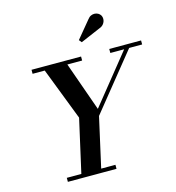

<svg xmlns="http://www.w3.org/2000/svg" viewBox="-138 -1108 1119 1224"><g transform="rotate(-15 421.0 -495.5)"><path d="M247.5 0 332.5 -377 188.5 -750H338.5L462.5 -400L742.5 -748H775.5L458 -354.5L378.5 0ZM157.5 0V-26.5H478.5V0ZM118.5 -723.5V-750H445.5V-723.5ZM631.5 -723.5V-750H841.5V-723.5ZM473.5 -837 459 -854.5 552.5 -967.5Q562.5 -981 575 -986.5Q587.5 -992 599.8 -991.2Q612 -990.5 622 -984.8Q632 -979 637.5 -970.5Q645.5 -957.5 644.2 -941.8Q643 -926 633 -912.8Q623 -899.5 605.5 -893.5Z"/></g></svg>

Font: Bodoni Moda 9pt SemiBold
Style: Italic
Weight: 600
Italic angle: -13°
Designer: Owen Earl
Foundry: indestructible type
Version: Version 2.004